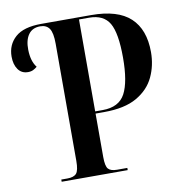

<svg xmlns="http://www.w3.org/2000/svg" viewBox="-80 -788 809 862"><g transform="rotate(-10 324.5 -357.0)"><path d="M132 0V-10H160Q189 -10 201 -23.5Q213 -37 213 -81V-615Q213 -665 199.5 -684.5Q186 -704 158 -704Q122 -704 104 -678.5Q86 -653 87 -609Q88 -557 111 -528Q103 -521 93 -516Q83 -511 69 -511Q40 -511 24 -533.5Q8 -556 8 -592Q8 -646 46 -680Q84 -714 165 -714H392Q513 -714 570.5 -660.5Q628 -607 628 -504Q628 -443 603.5 -391Q579 -339 523.5 -307Q468 -275 374 -275H335V-77Q335 -35 346.5 -22.5Q358 -10 386 -10H433V0ZM369 -285Q444 -285 472 -338Q500 -391 500 -501Q500 -613 473.5 -658.5Q447 -704 381 -704H335V-285Z"/></g></svg>

Font: Noto Serif Display Condensed SemiBold
Style: Regular
Weight: 600
Width: 3
Designer: Monotype Design Team
Foundry: Monotype Imaging Inc.
Version: Version 2.009